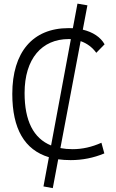

<svg xmlns="http://www.w3.org/2000/svg" viewBox="-20 -855 626 1037"><path d="M265.1 161.1 294.4 5.4C315.9 8.3 337.9 9.8 361.8 9.8C424.3 9.8 484.9 -2 543.5 -26.4L527.8 -84C476.1 -61 425.3 -49.3 372.1 -49.3C348.6 -49.3 326.7 -51.3 306.2 -55.2L415.5 -632.8C449.7 -621.1 479 -599.1 500 -569.8L544.9 -615.7C522.9 -654.8 481.9 -681.6 427.2 -694.8L452.1 -826.2L398.4 -835.4L373.5 -702.6C366.2 -703.1 357.9 -703.1 350.1 -703.1C156.7 -703.1 46.4 -573.2 46.4 -347.7C46.4 -159.2 112.8 -45.4 244.1 -5.9L214.8 151.9ZM255.9 -69.3C160.6 -107.9 112.8 -202.6 112.8 -352.5C112.8 -538.6 206.5 -644 351.1 -644C355 -644 358.9 -644 362.8 -643.6Z"/></svg>

Font: Cascadia Mono NF Light
Style: Regular
Weight: 300
Monospace: yes
Designer: Aaron Bell
Foundry: Saja Typeworks
Version: Version 2404.023